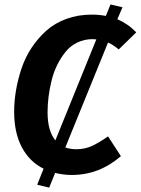

<svg xmlns="http://www.w3.org/2000/svg" viewBox="-20 -774 635 867"><path d="M324.2 -100.1Q363.3 -100.1 395.5 -115Q427.7 -129.9 467.8 -158.2L525.9 -68.8Q427.7 16.1 304.2 16.1Q267.1 16.1 229 6.8L202.1 73.2L147.9 60.1L176.8 -12.2Q113.3 -43.5 78.6 -109.1Q43.9 -174.8 43.9 -269Q43.9 -317.9 52.5 -367.4Q61 -417 77.9 -466.8Q94.7 -516.6 123.5 -559.6Q152.3 -602.5 189.7 -636Q227.1 -669.4 279.8 -688.7Q332.5 -708 394 -708Q427.7 -708 458 -702.1L479 -753.9L533.2 -741.2L509.8 -687Q558.6 -666.5 595.2 -627.9L516.1 -550.8Q488.8 -573.2 467.8 -582L274.9 -107.9Q299.3 -100.1 324.2 -100.1ZM397.9 -597.2Q360.8 -597.2 329.3 -582Q297.9 -566.9 276.4 -540.3Q254.9 -513.7 238.5 -481Q222.2 -448.2 212.9 -410.4Q203.6 -372.6 199.2 -336.9Q194.8 -301.3 194.8 -267.1Q194.8 -183.1 230 -140.1L415 -596.2Q409.2 -597.2 397.9 -597.2Z"/></svg>

Font: FiraGO SemiBold
Style: Italic
Weight: 600
Italic angle: -8°
Designer: bBox Type GmbH
Foundry: bBox Type GmbH
Version: Version 1.001;PS 001.001;hotconv 1.0.88;makeotf.lib2.5.64775